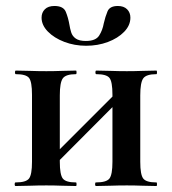

<svg xmlns="http://www.w3.org/2000/svg" viewBox="-20 -622 575 642"><path d="M129 -36 111 -54 382 -325 400 -308ZM87 -81V-305Q87 -349 77 -361.5Q67 -374 33 -374Q30 -374 30 -380Q30 -386 33 -386Q54 -386 80.4 -385Q106.9 -384 135 -384Q162 -384 188 -385Q214.1 -386 234 -386Q236 -386 236 -380Q236 -374 234 -374Q200 -374 190 -360Q180 -346 180 -303V-81Q180 -38 190 -25Q200 -12 234 -12Q236 -12 236 -6Q236 0 234 0Q213 0 187.5 -1Q162 -2 135 -2Q106.7 -2 80.1 -1Q53.5 0 32 0Q29 0 29 -6Q29 -12 32 -12Q67 -12 77 -25Q87 -38 87 -81ZM356 -81V-305Q356 -349 346 -361.5Q336 -374 302 -374Q299 -374 299 -380Q299 -386 302 -386Q323 -386 349.4 -385Q375.9 -384 404 -384Q431 -384 457 -385Q483.1 -386 503 -386Q505 -386 505 -380Q505 -374 503 -374Q469 -374 459 -360Q449 -346 449 -303V-81Q449 -38 459 -25Q469 -12 503 -12Q505 -12 505 -6Q505 0 503 0Q482 0 456.5 -1Q431 -2 404 -2Q375.8 -2 348.7 -1Q321.7 0 301.4 0Q298 0 298 -6Q298 -12 300.5 -12Q335.8 -12 345.9 -25Q356 -38 356 -81ZM267 -485Q300 -485 311.5 -503Q323 -521 327 -544Q332 -566 339.5 -584Q347 -602 374 -602Q394 -602 405 -591Q416 -580 416 -563Q416 -537 395 -515.5Q374 -494 340.5 -481.5Q307 -469 268 -469Q229 -469 195 -482Q161 -495 140 -516.5Q119 -538 119 -563Q119 -580 130 -591Q141 -602 162 -602Q192 -602 200 -582.5Q208 -563 212 -540Q214 -527 218 -514Q222 -501 233.5 -493Q245 -485 267 -485Z"/></svg>

Font: Cormorant Light
Style: Regular
Weight: 300
Designer: Christian Thalmann (Catharsis Fonts)
Foundry: Catharsis Fonts
Version: Version 4.000